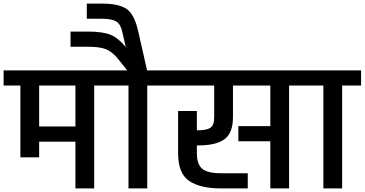

<svg xmlns="http://www.w3.org/2000/svg" viewBox="-30 -1044 2021 1064"><path d="M-10 -654H597V-570H492V0H388V-259H187V-172H83V-570H-10ZM187 -343H388V-570H187Z M891 -654V-570H786V0H682V-570H577V-654H675L623 -719Q592 -757 558 -771Q524 -785 456 -785H361V-869H456Q541 -869 583.5 -851Q626 -833 667 -783L647 -870Q638 -911 613 -925.5Q588 -940 536 -940H451V-1024H536Q628 -1024 671.5 -994.5Q715 -965 736 -870L785 -654Z M871 -654H1677V-570H1572V0H1468V-261H1291V-345H1468V-570H1261V-395Q1261 -307 1214 -272.5Q1167 -238 1067 -238H1061V-195Q1061 -133 1091 -108.5Q1121 -84 1193 -84H1343V0H1193Q1079 0 1018 -41.5Q957 -83 957 -195V-429H1061V-322H1067Q1115 -322 1136 -336Q1157 -350 1157 -395V-570H871Z M1971 -654V-570H1866V0H1762V-570H1657V-654Z"/></svg>

Font: Biryani DemiBold
Style: Regular
Weight: 600
Designer: Dan Reynolds and Mathieu Réguer
Foundry: Dan Reynolds and Mathieu Réguer
Version: Version 1.003;PS 001.003;hotconv 1.0.70;makeotf.lib2.5.58329